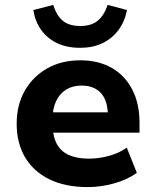

<svg xmlns="http://www.w3.org/2000/svg" viewBox="-20 -752 633 783"><path d="M338 11Q246 11 181 -21Q116 -53 82 -111Q48 -169 48 -248Q48 -323 80.5 -381Q113 -439 171.5 -472.5Q230 -506 308 -506Q381 -506 435 -475.5Q489 -445 519 -387.5Q549 -330 549 -251V-211H174V-294H434L420 -279Q420 -341 392 -372Q364 -403 313 -403Q276 -403 249.5 -386.5Q223 -370 208.5 -339Q194 -308 194 -263V-252Q194 -201 210 -168.5Q226 -136 259.5 -120.5Q293 -105 343 -105Q382 -105 423.5 -116Q465 -127 497 -150L538 -47Q499 -19 445 -4Q391 11 338 11ZM307 -557Q252 -557 212 -576.5Q172 -596 147.5 -630.5Q123 -665 116 -711L197 -732Q211 -688 236.5 -667Q262 -646 308 -646Q353 -646 379 -668Q405 -690 419 -732L498 -711Q488 -662 462 -628Q436 -594 397 -575.5Q358 -557 307 -557Z"/></svg>

Font: Nunito Sans 10pt ExtraBold
Style: Regular
Weight: 800
Designer: Vernon Adams
Foundry: Vernon Adams
Version: Version 3.101;gftools[0.9.27]